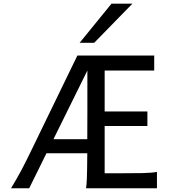

<svg xmlns="http://www.w3.org/2000/svg" viewBox="-20 -1011 921 1031"><path d="M542 -334.5V-80.6H622.1Q694.8 -80.6 744.1 -81.5Q793.5 -82.5 822.8 -87.9V0H441.9Q443.4 -8.3 444.6 -20.8Q445.8 -33.2 446.5 -54.2Q447.3 -75.2 447.8 -107.4Q448.2 -139.6 448.7 -188H229.5L136.7 0H39.1Q55.7 -26.9 69.3 -51Q83 -75.2 95.5 -98.4Q107.9 -121.6 119.6 -145.3Q131.3 -168.9 144 -194.8L395.5 -712.9H808.1V-632.3H542V-412.6H771.5V-334.5ZM267.1 -263.7H448.7Q449.2 -329.6 449.2 -419.4V-632.3ZM690.9 -991.2 485.8 -781.2H407.7L578.6 -991.2Z"/></svg>

Font: Andika Compact
Style: Regular
Weight: 400
Designer: Victor Gaultney, Annie Olsen, Julie Remington, Don Collingsworth, Eric Hays, Becca Hirsbrunner
Foundry: SIL International
Version: Version 5.000 ; LnSpcTght